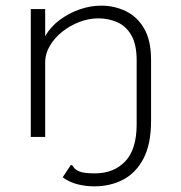

<svg xmlns="http://www.w3.org/2000/svg" viewBox="-20 -485 640 680"><path d="M314 175Q283 175 254 167.5Q225 160 202 143L231 99Q237 100 241 107.5Q245 115 260.5 122Q276 129 316 129Q383 129 423.5 86.5Q464 44 464 -45V-271Q464 -328 445 -360.5Q426 -393 395 -406.5Q364 -420 328 -420Q295 -420 262 -407.5Q229 -395 201.5 -373.5Q174 -352 157 -323.5Q140 -295 140 -263V0H89V-453H140V-357Q159 -390 191 -414Q223 -438 261.5 -451.5Q300 -465 338 -465Q385 -465 425.5 -445.5Q466 -426 490.5 -384Q515 -342 515 -273V-57Q515 25 488.5 76Q462 127 416.5 151Q371 175 314 175Z"/></svg>

Font: Inconsolata Expanded Light
Style: Regular
Weight: 300
Width: 7
Monospace: yes
Designer: Raph Levien, Cyreal, Brenton Simpson
Foundry: Raph Levien, Cyreal, Google
Version: Version 3.001; ttfautohint (v1.8.2.53-6de2)